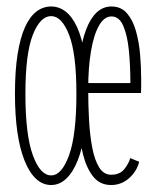

<svg xmlns="http://www.w3.org/2000/svg" viewBox="-20 -546 474 578"><path d="M134 11Q108.5 11 88.2 -8Q68 -27 53.8 -62.8Q39.5 -98.5 32.2 -149.2Q25 -200 25 -263.5Q25 -333 33 -383Q41 -433 55.5 -464.8Q70 -496.5 90 -511.5Q110 -526.5 134 -526.5Q157.5 -526.5 177.2 -511.5Q197 -496.5 211.8 -464.8Q226.5 -433 234.8 -383Q243 -333 243 -263.5Q243 -200 235.5 -149.2Q228 -98.5 213.8 -62.8Q199.5 -27 179.2 -8Q159 11 134 11ZM134 -18Q166 -18 188 -79Q210 -140 210 -263.5Q210 -384.5 188 -441Q166 -497.5 134 -497.5Q101 -497.5 78.8 -441Q56.5 -384.5 56.5 -263.5Q56.5 -140 78.8 -79Q101 -18 134 -18ZM314.5 11Q281 11 260.8 -14.2Q240.5 -39.5 230.2 -80.2Q220 -121 216.8 -169Q213.5 -217 213.5 -262.5Q213.5 -325.5 220 -374.8Q226.5 -424 239.5 -457.8Q252.5 -491.5 271.5 -509Q290.5 -526.5 315.5 -526.5Q344.5 -526.5 362.2 -506Q380 -485.5 389.2 -452.8Q398.5 -420 401.8 -381.8Q405 -343.5 405 -308Q405 -297 405 -286.5Q405 -276 404.5 -266H239V-296H372.5Q372.5 -348 368 -393.8Q363.5 -439.5 351.2 -468Q339 -496.5 315.5 -496.5Q293.5 -496.5 277.8 -468.5Q262 -440.5 253.8 -391.2Q245.5 -342 245.5 -278Q245.5 -231.5 248 -185.8Q250.5 -140 257.5 -102.5Q264.5 -65 278.2 -42.5Q292 -20 314.5 -20Q341 -20 354.5 -37.2Q368 -54.5 372 -70L399 -59Q392 -30.5 368.8 -9.8Q345.5 11 314.5 11Z"/></svg>

Font: Imbue Thin 10pt Thin
Style: Regular
Weight: 250
Version: Version 1.102